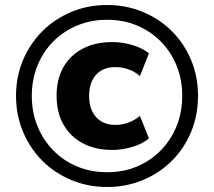

<svg xmlns="http://www.w3.org/2000/svg" viewBox="-20 -736 856 767"><path d="M408 11Q331 11 264.5 -17Q198 -45 149 -94Q100 -143 72 -209.5Q44 -276 44 -353Q44 -430 72 -496Q100 -562 149 -611Q198 -660 264 -688Q330 -716 408 -716Q485 -716 551.5 -688Q618 -660 667 -611Q716 -562 743.5 -496Q771 -430 771 -353Q771 -276 743.5 -209.5Q716 -143 667 -94Q618 -45 551.5 -17Q485 11 408 11ZM429 -137Q361 -137 311 -163.5Q261 -190 233.5 -238.5Q206 -287 206 -353Q206 -420 233.5 -468Q261 -516 311 -542Q361 -568 429 -568Q469 -568 509 -556Q549 -544 575 -523L539 -432Q519 -450 493.5 -459Q468 -468 441 -468Q392 -468 364 -437.5Q336 -407 336 -353Q336 -299 364 -268Q392 -237 441 -237Q468 -237 493.5 -246.5Q519 -256 539 -273L575 -183Q549 -161 508.5 -149Q468 -137 429 -137ZM408 -48Q473 -48 527.5 -71Q582 -94 622.5 -135.5Q663 -177 685.5 -232.5Q708 -288 708 -353Q708 -418 685.5 -473.5Q663 -529 622.5 -570Q582 -611 527.5 -634Q473 -657 408 -657Q343 -657 288 -634Q233 -611 192.5 -570Q152 -529 129.5 -473.5Q107 -418 107 -353Q107 -288 129.5 -232.5Q152 -177 192.5 -135.5Q233 -94 288 -71Q343 -48 408 -48Z"/></svg>

Font: Nunito Sans 7pt ExtraBold
Style: Regular
Weight: 800
Designer: Vernon Adams
Foundry: Vernon Adams
Version: Version 3.101;gftools[0.9.27]